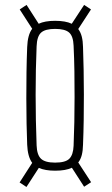

<svg xmlns="http://www.w3.org/2000/svg" viewBox="-20 -791 456 784"><path d="M88 -27.5 60 -46 111.5 -126Q102 -139 97 -157.5Q92 -176 91 -200Q89.5 -238 88.5 -286.5Q87.5 -335 87.5 -388.8Q87.5 -442.5 88.2 -496.2Q89 -550 91 -599Q92 -624 97 -642.5Q102 -661 111.5 -673.5L60.5 -752.5L88.5 -771L138 -694Q163 -706 205 -706Q248 -706 273 -694L323.5 -771L351.5 -752.5L299.5 -672.5Q309.5 -659 314 -641Q318.5 -623 319 -599Q320.5 -556 321.5 -506.5Q322.5 -457 322.5 -405.2Q322.5 -353.5 321.8 -301.5Q321 -249.5 319 -200Q318.5 -176 314 -158.2Q309.5 -140.5 299.5 -127.5L352 -47L323.5 -28.5L273.5 -106Q248.5 -94 205 -94Q164.5 -94 138.5 -105.5ZM205 -127Q247.5 -127 263.2 -143Q279 -159 280.5 -195.5Q282.5 -242.5 283.5 -292.5Q284.5 -342.5 284.5 -394.8Q284.5 -447 283.8 -499.8Q283 -552.5 280.5 -604.5Q279 -643.5 262.2 -658.2Q245.5 -673 205 -673Q164.5 -673 147.8 -657.8Q131 -642.5 129.5 -602Q127.5 -555.5 126.5 -505.8Q125.5 -456 125.5 -404.5Q125.5 -353 126.5 -300.8Q127.5 -248.5 129.5 -197Q131 -158 147.8 -142.5Q164.5 -127 205 -127Z"/></svg>

Font: Big Shoulders Thin
Style: Regular
Weight: 100
Version: Version 2.002